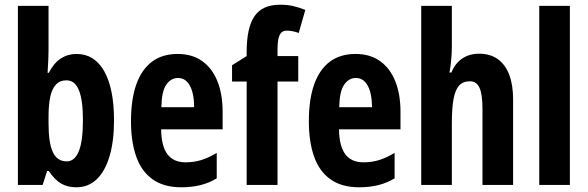

<svg xmlns="http://www.w3.org/2000/svg" viewBox="-20 -785 2495 815"><path d="M186 -570Q186 -554 185 -531Q184 -508 182 -476H187Q209 -518 238.5 -537Q268 -556 305 -556Q381 -556 422.5 -482.5Q464 -409 464 -274Q464 -186 445 -122Q426 -58 390.5 -24Q355 10 304 10Q267 10 240 -5.5Q213 -21 187 -59H180L161 0H56V-760H186ZM262 -444Q234 -444 217 -425.5Q200 -407 193 -372.5Q186 -338 186 -289V-262Q186 -178 204.5 -139Q223 -100 263 -100Q297 -100 314.5 -143Q332 -186 332 -276Q332 -360 315 -402Q298 -444 262 -444Z M734 -556Q796 -556 838.5 -525.5Q881 -495 903 -440Q925 -385 925 -310V-236H664Q665 -165 690.5 -130.5Q716 -96 768 -96Q803 -96 834 -105.5Q865 -115 900 -136V-28Q867 -8 830 1Q793 10 750 10Q675 10 627.5 -24Q580 -58 558 -121Q536 -184 536 -270Q536 -363 558.5 -426.5Q581 -490 625 -523Q669 -556 734 -556ZM736 -454Q705 -454 685.5 -425Q666 -396 665 -330H804Q804 -369 796 -396.5Q788 -424 773 -439Q758 -454 736 -454Z M1246 -439H1158V0H1027V-439H965V-508L1027 -547V-564Q1027 -668 1060.5 -716.5Q1094 -765 1169 -765Q1198 -765 1221.5 -760Q1245 -755 1276 -743L1248 -645Q1235 -650 1222 -652.5Q1209 -655 1197 -655Q1176 -655 1167 -636.5Q1158 -618 1158 -573V-547H1246Z M1489 -556Q1551 -556 1593.5 -525.5Q1636 -495 1658 -440Q1680 -385 1680 -310V-236H1419Q1420 -165 1445.5 -130.5Q1471 -96 1523 -96Q1558 -96 1589 -105.5Q1620 -115 1655 -136V-28Q1622 -8 1585 1Q1548 10 1505 10Q1430 10 1382.5 -24Q1335 -58 1313 -121Q1291 -184 1291 -270Q1291 -363 1313.5 -426.5Q1336 -490 1380 -523Q1424 -556 1489 -556ZM1491 -454Q1460 -454 1440.5 -425Q1421 -396 1420 -330H1559Q1559 -369 1551 -396.5Q1543 -424 1528 -439Q1513 -454 1491 -454Z M1898 -591Q1898 -562 1895.5 -533Q1893 -504 1888 -477H1896Q1906 -503 1923.5 -521Q1941 -539 1963.5 -548Q1986 -557 2014 -557Q2061 -557 2093 -534Q2125 -511 2141.5 -468Q2158 -425 2158 -362V0H2028V-324Q2028 -384 2015.5 -412Q2003 -440 1975 -440Q1945 -440 1928.5 -421.5Q1912 -403 1905 -363.5Q1898 -324 1898 -263V0H1768V-760H1898Z M2399 0H2269V-760H2399Z"/></svg>

Font: Noto Sans Khmer ExtraCondensed
Style: Bold
Weight: 700
Width: 2
Designer: Danh Hong and the Monotype Design Team
Foundry: Monotype Imaging Inc.
Version: Version 2.004